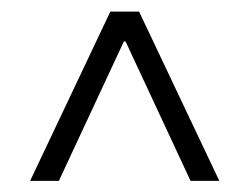

<svg xmlns="http://www.w3.org/2000/svg" viewBox="-20 -706 440 339"><path d="M174.8 -685.5H225.6L367.2 -386.7H316.4L201.7 -632.8H198.7L84 -386.7H33.2Z"/></svg>

Font: Pretendard ExtraLight
Style: Regular
Weight: 200
Designer: Base glyphs from Inter by Rasmus Andersson; Hangeul glyphs from Noto Sans CJK(Source Han Sans) by Jang Soo-young and Kan
Foundry: Kil Hyung-jin
Version: Version 1.309